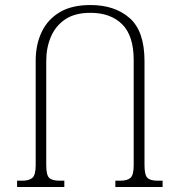

<svg xmlns="http://www.w3.org/2000/svg" viewBox="-20 -744 715 764"><path d="M607 -25H627V0H439V-25H459Q487 -25 499.5 -36.5Q512 -48 512 -87V-505Q512 -602 466 -647.5Q420 -693 340 -693Q278 -693 239.5 -667Q201 -641 182.5 -597.5Q164 -554 164 -502V-87Q164 -48 175.5 -36.5Q187 -25 217 -25H236V0H48V-25H69Q96 -25 109 -36.5Q122 -48 122 -87V-503Q122 -566 145.5 -616Q169 -666 217 -695Q265 -724 340 -724Q437 -724 496 -672Q555 -620 555 -501V-87Q555 -48 566.5 -36.5Q578 -25 607 -25Z"/></svg>

Font: Noto Serif Georgian SemiCondensed ExtraLight
Style: Regular
Weight: 200
Width: 4
Designer: Monotype Design Team, Akaki Razmadze
Foundry: Google LLC
Version: Version 2.003; ttfautohint (v1.8.4.7-5d5b)